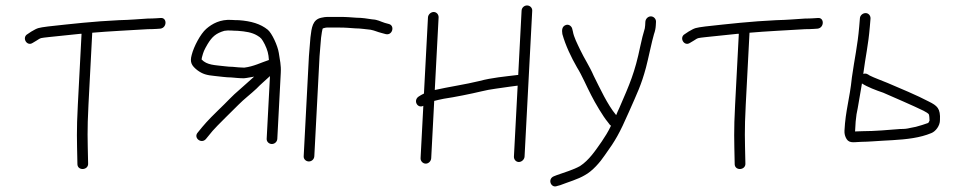

<svg xmlns="http://www.w3.org/2000/svg" viewBox="-20 -544 3511 704"><path d="M521.9 -437C532.6 -437 543.3 -437.3 554 -438L568 -439C593 -442.1 593.3 -481.1 568.1 -478L553 -477C543 -476.3 532.6 -476 521.9 -476C486 -473.9 461.5 -471.1 415.6 -470C324.3 -465.7 241.6 -456.4 156.4 -447C118.7 -441.8 119.4 -442.5 94.4 -428L81 -419C58.8 -406.7 78.4 -371.9 100.3 -387L113.7 -395C130.8 -406.5 129.3 -404.4 158.4 -408C196.6 -412.2 234.3 -416.2 274 -420H279L265.4 -160C260.2 -61.4 262.2 -30.1 263.6 45L263.9 59C265.7 83.5 304.9 80.2 303.1 55L302.8 42C301.4 -33.3 299.3 -62.2 304.4 -160L318.2 -424C376.9 -429.3 464.8 -433.4 521.9 -437Z M875.5 -296C860.8 -296 847.6 -297.8 832.7 -299C824.7 -299 815.4 -299.7 804.8 -301C767.9 -305.6 739.4 -304.6 719.1 -326C719.2 -328.7 719.7 -331.3 720.5 -334C726.2 -354.9 727.7 -358.9 741 -382C757.8 -409.8 772.1 -422 802.6 -431C818.8 -433.9 834.7 -431 851.6 -431C880.2 -428.8 903.2 -425.5 922.7 -414C937.6 -405.2 940 -401.9 951 -381C960.7 -360.4 964.6 -347.2 966 -324C936 -314.2 910.9 -300.4 875.5 -296ZM996.8 -35 1009.5 -277C1011.1 -306.5 1006.1 -322.8 1002.3 -350C998.2 -376.6 977.1 -422.3 961.8 -435C935.4 -456.4 901.1 -466.7 855.6 -470C846.3 -470 837.3 -470.3 828.7 -471C788.4 -473.5 758.2 -457.6 736 -438C715 -419.6 690.6 -373.2 683 -343C675.1 -315 683.1 -303.1 703 -287C722.8 -272.2 738.2 -268.2 766.9 -265.5C785.7 -263.7 809.5 -260 828.6 -260C844.3 -258.7 857.8 -257 874.5 -257C887.2 -258.1 899.9 -261.3 911.8 -263C894.4 -248.2 878.9 -232.6 861.4 -218C826.4 -188.3 817.8 -175.6 778.2 -138C740.7 -101.3 729.8 -88.8 705 -58C688.1 -38.9 717.9 -14.9 734.8 -34C743.4 -44.7 748 -50.4 759.4 -64C773.2 -80.5 839.4 -144.8 854.4 -160C874.1 -180.1 899.8 -199.4 920.5 -219C933.8 -233.3 954.4 -250.3 969.9 -265L957.8 -35C957.3 -24.4 966.3 -16 976.8 -16C987.4 -16 996.3 -24.4 996.8 -35Z M1224.3 -482H1180.3C1174.3 -482 1166.9 -481 1158.1 -479C1126 -472.1 1122.7 -443.3 1118.3 -407C1117.2 -384.9 1114 -363 1112.7 -338L1093.5 29C1092.9 39.6 1101.9 48 1112.5 48C1123.1 48 1131.9 39.6 1132.5 29L1151.7 -338C1153 -362.9 1156.1 -383.7 1157.3 -406C1158.2 -412.9 1161.7 -440 1164.1 -440C1170.8 -442 1175.5 -443 1178.2 -443H1222.2C1249.7 -443 1258.7 -441.5 1283.1 -440C1302.8 -440 1321.3 -436.4 1338.8 -435C1356 -431.5 1361 -427.6 1379.2 -423L1394 -419C1419.1 -412.6 1428.8 -450.2 1405.9 -456L1391.1 -460C1372.9 -465.7 1366 -471.7 1344.8 -473C1327.1 -475.7 1307.8 -479 1287.1 -479C1263.3 -480.6 1251.9 -482 1224.3 -482Z M1892.5 -505 1880.1 -269H1877.1C1831.3 -263.3 1783.6 -259.3 1737.9 -247C1688.4 -234.8 1623.1 -225.1 1574.2 -214L1588.2 -480C1588.7 -490.6 1580.8 -500 1570.2 -500C1559.6 -500 1549.7 -490.6 1549.2 -480L1534.5 -201C1526.9 -197.8 1521.7 -193.8 1515 -190C1493.9 -175.5 1510.9 -145 1532.2 -156L1522.1 36C1521.6 46.6 1530.5 56 1541.1 56C1551.7 56 1560.6 46.6 1561.1 36L1572.1 -174C1582.3 -176.7 1594.1 -179.3 1607.5 -182C1646.5 -187.7 1706.1 -199.7 1745 -209C1779.2 -217.7 1815.1 -220.6 1847.8 -226C1862.9 -228 1862.9 -228 1878.1 -230L1864.4 30C1863.9 40.6 1871.8 50 1882.4 50C1892.9 50 1902.9 40.6 1903.4 30L1931.5 -505C1932 -515.6 1923 -524 1912.5 -524C1901.9 -524 1893 -515.6 1892.5 -505Z M2346.3 -464 2345.6 -451C2345.3 -443.7 2343.9 -436.7 2341.5 -430C2338.4 -420.7 2333.7 -402 2327.6 -374C2307.6 -277.2 2289.2 -236.6 2250.8 -148C2246.3 -138.7 2242.5 -130 2239.4 -122L2238.4 -123C2207.3 -160.2 2180 -220.1 2156.9 -266C2142 -300.7 2122.2 -329.7 2107 -362C2096.7 -384 2084.1 -407.5 2080.5 -429L2078 -439C2076.2 -446.9 2066.5 -456.2 2055.2 -452.5C2041 -447.8 2039.4 -434.4 2042 -419C2053.9 -376.6 2074.3 -334.1 2095.6 -297C2114.6 -266.7 2130.9 -226.8 2148.2 -194C2161.4 -167.7 2191.7 -116.2 2208.1 -97L2216.5 -86C2217.8 -84.7 2219.1 -83.7 2220.3 -83C2210.3 -61.5 2197.2 -41 2186.3 -25C2163.2 8 2139.9 43.5 2106.6 65C2081.7 78.8 2050.5 87.8 2021.9 98L2011.7 102C1985.8 111.5 2000 147.6 2022.8 138L2033.9 135C2063.5 123.4 2099.1 113.6 2124.9 98C2152.2 83.3 2180.2 51.2 2197.7 25C2237.5 -30.4 2251 -53.9 2286 -133.5C2317.5 -205.1 2330.9 -231.1 2348.5 -296C2356.3 -324.7 2370.4 -394 2378 -419C2381.9 -429.7 2384.1 -440.3 2384.6 -451L2385.3 -464C2385.9 -474.6 2376.9 -484 2366.4 -484C2355.8 -484 2346.9 -474.6 2346.3 -464Z M2931.9 -437C2942.6 -437 2953.3 -437.3 2964 -438L2978 -439C3003 -442.1 3003.3 -481.1 2978.1 -478L2963 -477C2953 -476.3 2942.6 -476 2931.9 -476C2896 -473.9 2871.5 -471.1 2825.6 -470C2734.3 -465.7 2651.6 -456.4 2566.4 -447C2528.7 -441.8 2529.4 -442.5 2504.4 -428L2491 -419C2468.8 -406.7 2488.4 -371.9 2510.3 -387L2523.7 -395C2540.8 -406.5 2539.3 -404.4 2568.4 -408C2606.6 -412.2 2644.3 -416.2 2684 -420H2689L2675.4 -160C2670.2 -61.4 2672.2 -30.1 2673.6 45L2673.9 59C2675.7 83.5 2714.9 80.2 2713.1 55L2712.8 42C2711.4 -33.3 2709.3 -62.2 2714.4 -160L2728.2 -424C2786.9 -429.3 2874.8 -433.4 2931.9 -437Z M3140.5 -238C3160.7 -224.9 3192.3 -212.9 3218.7 -204C3255.9 -187.7 3328 -156.7 3366.2 -138C3376.6 -132.7 3383.1 -128.3 3385.6 -125C3387.9 -119.6 3387.9 -108.8 3388.3 -102C3388.3 -101.7 3384.5 -93 3382.9 -93C3374.7 -89.6 3347.5 -81.3 3338.1 -79C3328 -77 3328 -77 3317.9 -75C3305.4 -71.9 3297.1 -71 3280.7 -71C3237 -67.6 3188.4 -63 3142.3 -63C3134.3 -63 3125.3 -62.7 3115.2 -62C3115.4 -64 3115.4 -64 3115.5 -66C3116.9 -94.4 3117.5 -103.4 3120.6 -125C3126.4 -151.7 3132.2 -191.4 3140.5 -238ZM3154 -496C3143.4 -496 3133.6 -487.6 3133 -477L3130.4 -446C3124.4 -375.5 3113.4 -330.2 3103.6 -260C3095.3 -178.9 3080.3 -140.2 3076.4 -65C3075.8 -53.7 3078.4 -43.3 3084.3 -34C3095.2 -16.5 3116.8 -24 3140.3 -24C3161.1 -24 3195.3 -26.9 3215.5 -28C3233.5 -29 3233.5 -29 3251.6 -30C3305.4 -33.2 3353.3 -38.6 3394.9 -56C3410.2 -61.8 3426.9 -82.8 3426.5 -104C3428.7 -146.2 3417 -156.2 3385 -172C3346.3 -192.8 3274 -223.1 3234.1 -240C3214.8 -248.2 3185.4 -258.6 3169 -267C3162.7 -271 3156.3 -276.6 3145.3 -273C3153.7 -337.5 3163.9 -379.6 3169.3 -445L3171.9 -476C3172.5 -486.6 3164.6 -496 3154 -496Z"/></svg>

Font: Just Breathe
Style: Obl1
Weight: 400
Foundry: Cannot Into Space Fonts
Version: Version 0.72